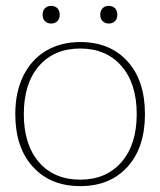

<svg xmlns="http://www.w3.org/2000/svg" viewBox="-20 -623 545 653"><path d="M125 -573Q125 -587 133 -595Q141 -603 154 -603Q167 -603 175 -595Q183 -587 183 -573Q183 -559 175 -551Q167 -543 154 -543Q141 -543 133 -551Q125 -559 125 -573ZM321 -573Q321 -587 329 -595Q337 -603 350 -603Q363 -603 371 -595Q379 -587 379 -573Q379 -559 371 -551Q363 -543 350 -543Q337 -543 329 -551Q321 -559 321 -573ZM32 -235Q32 -310 59.5 -365.5Q87 -421 137 -450.5Q187 -480 253 -480Q354 -480 413.5 -414.5Q473 -349 473 -235Q473 -121 413.5 -55.5Q354 10 253 10Q152 10 92 -55.5Q32 -121 32 -235ZM445 -235Q445 -339 393 -398.5Q341 -458 253 -458Q164 -458 112.5 -398.5Q61 -339 61 -235Q61 -131 112.5 -71.5Q164 -12 253 -12Q341 -12 393 -71.5Q445 -131 445 -235Z"/></svg>

Font: Taviraj Thin
Style: Regular
Weight: 250
Designer: Katatrad Team
Foundry: CadsonDemak
Version: Version 1.001